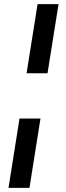

<svg xmlns="http://www.w3.org/2000/svg" viewBox="-20 -725 316 925"><path d="M108 -372 161 -705H262L209 -372ZM21 180 74 -154H175L122 180Z"/></svg>

Font: Nunito Sans SemiBold
Style: Italic
Weight: 600
Italic angle: -9°
Designer: Vernon Adams
Foundry: Vernon Adams
Version: Version 3.006; ttfautohint (v1.8.3)